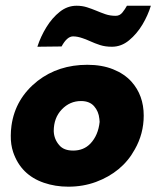

<svg xmlns="http://www.w3.org/2000/svg" viewBox="-20 -654 559 686"><path d="M224 13Q177.5 13 136.8 -1Q96 -15 68.5 -42.2Q41 -69.5 27 -110.5Q18 -137.5 18.5 -169.5Q18.5 -186.5 21 -205Q34.5 -302 114.5 -365Q189 -422.5 292 -422.5Q344 -422.5 384 -406.5Q424 -390.5 449.5 -362.5Q493.5 -313.5 493.5 -241Q493.5 -176 461.5 -120Q439 -79 404 -50Q369 -21 323 -4Q277 13 224 13ZM241.5 -116Q279 -116 303 -141Q331 -170.5 336 -218.5L335 -229.5Q332.5 -256 316.2 -274.5Q300 -293 269.5 -293Q229.5 -293 200.8 -263Q172 -233 172 -185.5Q173 -156.5 192 -135Q208 -116 241.5 -116ZM380 -487Q356 -487 337.5 -493Q319 -499 302 -506.8Q285 -514.5 275 -517.5Q256.5 -524 241 -524Q219.5 -524 200 -488L113.5 -487Q125.5 -524 146 -557.2Q166.5 -590.5 193.8 -612Q221 -633.5 253.5 -633.5Q273.5 -633.5 290.8 -628Q308 -622.5 324 -615.8Q340 -609 356.8 -603.2Q373.5 -597.5 393.5 -597.5Q408 -597.5 417.5 -609.5Q427 -621.5 433.5 -633.5H519Q508.5 -599 488.8 -566Q469 -533 441.2 -510Q413.5 -487 380 -487Z"/></svg>

Font: Lucymar Sans ExtraBold
Style: Italic
Weight: 800
Italic angle: -10°
Foundry: The League of Moveable Type (original font) / Main changes by Cristiano Sobral with portions from Mirco Monsees
Version: Version 2.00;August 30, 2020;FontCreator 13.0.0.2681 64-bit